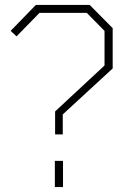

<svg xmlns="http://www.w3.org/2000/svg" viewBox="-20 -757 510 777"><path d="M203 -213V-306L403 -492V-632L331 -705H140L47 -610L23 -632L125 -737H343L436 -643V-480L234 -294V-213ZM202 0V-106H235V0Z"/></svg>

Font: Tomorrow ExtraLight
Style: Regular
Weight: 275
Designer: Tony de Marco, Monica Rizzolli
Foundry: Just in Type
Version: Version 2.002